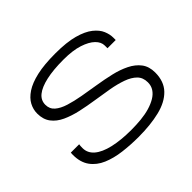

<svg xmlns="http://www.w3.org/2000/svg" viewBox="-156 -921 1155 1155"><g transform="rotate(-45 422.0 -343.0)"><path d="M429 12Q361 12 297 4Q233 -4 182.5 -25.5Q132 -47 102.5 -87.5Q73 -128 73 -191Q73 -198 73.5 -203Q74 -208 74 -210H145Q144 -204 143.5 -197Q143 -190 143 -179Q143 -137 177 -108Q211 -79 275.5 -64Q340 -49 428 -49Q471 -49 511.5 -53Q552 -57 586 -67Q620 -77 646 -92.5Q672 -108 686.5 -130Q701 -152 701 -181Q701 -222 676 -247Q651 -272 607.5 -287.5Q564 -303 510 -312.5Q456 -322 399 -330.5Q342 -339 288 -351Q234 -363 190.5 -383Q147 -403 122 -436Q97 -469 97 -519Q97 -554 114 -586Q131 -618 169.5 -643.5Q208 -669 271.5 -683.5Q335 -698 430 -698Q526 -698 587.5 -681Q649 -664 683.5 -636.5Q718 -609 731 -578Q744 -547 744 -519V-498H674V-521Q674 -551 647.5 -577Q621 -603 569 -620Q517 -637 438 -637Q351 -637 291 -623.5Q231 -610 200 -585Q169 -560 169 -522Q169 -486 194.5 -464Q220 -442 263.5 -428.5Q307 -415 360.5 -405.5Q414 -396 471 -387Q528 -378 582 -365.5Q636 -353 679.5 -331.5Q723 -310 748.5 -276.5Q774 -243 774 -192Q774 -116 730.5 -71Q687 -26 609 -7Q531 12 429 12Z"/></g></svg>

Font: Archivo Expanded ExtraLight
Style: Regular
Weight: 250
Width: 7
Designer: Hector Gatti
Foundry: Omnibus-Type
Version: Version 2.001